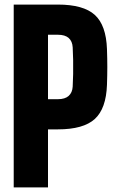

<svg xmlns="http://www.w3.org/2000/svg" viewBox="-20 -820 510 840"><path d="M40 0V-800H233Q345 -800 394.8 -754.8Q444.5 -709.5 448 -605Q449.5 -563 449.5 -527Q449.5 -491 448 -449Q444.5 -345 394.8 -299.5Q345 -254 233 -254H190V0ZM190 -386H233Q264.5 -386 280.5 -400.5Q296.5 -415 298 -441Q299.5 -465.5 300 -496.2Q300.5 -527 300 -557.8Q299.5 -588.5 298 -613Q296.5 -639.5 280.5 -653.8Q264.5 -668 233 -668H190Z"/></svg>

Font: Big Shoulders Display Thin Black
Style: Regular
Weight: 900
Version: Version 2.002